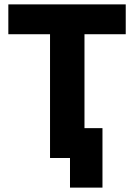

<svg xmlns="http://www.w3.org/2000/svg" viewBox="-20 -720 612 875"><path d="M299 135H447V-136H365V-564H553V-700H18V-564H208V0H299Z"/></svg>

Font: Fixel Display Bold
Style: Bold
Weight: 700
Designer: AlfaBravo + MacPaw
Foundry: Kyrylo Tkachov, Marchela Mozhyna, Serhii Makarenko, Maria Weinstein, Zakhar Kryvoshyya
Version: Version 1.211